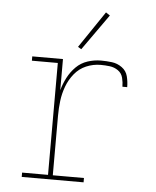

<svg xmlns="http://www.w3.org/2000/svg" viewBox="-53 -795 683 841"><g transform="rotate(5 288.0 -375.0)"><path d="M74 0H346V-19H209V-281Q209 -314 213 -346.5Q217 -379 228.5 -410Q240 -441 261 -467Q282 -493 312.5 -506Q343 -519 376 -519Q396 -519 416 -516.5Q436 -514 452.5 -502.5Q469 -491 474 -471Q479 -451 479 -432H500Q500 -456 494 -479.5Q488 -503 468 -517.5Q448 -532 424 -535Q400 -538 376 -538Q346 -538 317 -528.5Q288 -519 266.5 -497.5Q245 -476 231 -449Q217 -422 209 -393V-530H74V-511H188V-19H74ZM285 -580 397 -738 379 -750 270 -589Z"/></g></svg>

Font: Iosevka Sparkle Thin
Style: Regular
Weight: 100
Designer: Belleve Invis
Foundry: Belleve Invis
Version: Version 4.5.0; ttfautohint (v1.8.3)